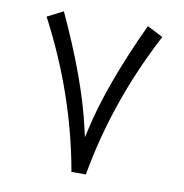

<svg xmlns="http://www.w3.org/2000/svg" viewBox="-73 -694 732 762"><g transform="rotate(10 293.0 -313.5)"><path d="M300.3 -178.7 293 -146.5 285.6 -178.7C258.3 -302.2 204.6 -451.2 124 -624.5L60.1 -591.8C160.6 -400.9 228.5 -204.1 264.2 -2H322.3C357.9 -204.1 425.8 -400.9 526.4 -591.8L462.4 -624.5C381.3 -449.7 327.1 -301.3 300.3 -178.7Z"/></g></svg>

Font: Shabnam FD Light
Style: Regular
Weight: 300
Foundry: DejaVu fonts team - Redesigned by Saber Rastikerdar - Based on Vazir font
Version: Version 5.00;October 20, 2019;FontCreator 12.0.0.2547 64-bit